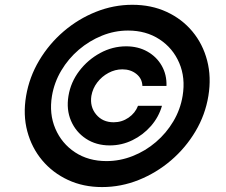

<svg xmlns="http://www.w3.org/2000/svg" viewBox="-20 -758 930 790"><path d="M399.9 11.7Q322.8 11.7 259.8 -17.6Q196.8 -46.9 153.6 -98.4Q110.4 -149.9 92.3 -217.8Q74.2 -285.6 87.4 -363.3Q100.6 -440.9 141.1 -509Q181.6 -577.1 241.7 -628.7Q301.8 -680.2 374.5 -709.2Q447.3 -738.3 524.4 -738.3Q602.5 -738.3 665.5 -709.2Q728.5 -680.2 771.5 -628.7Q814.5 -577.1 832.3 -509Q850.1 -440.9 837.4 -363.3Q824.7 -285.6 784.4 -217.8Q744.1 -149.9 684.1 -98.4Q624 -46.9 551 -17.6Q478 11.7 399.9 11.7ZM418 -95.2Q473.6 -95.2 526.1 -116Q578.6 -136.7 621.6 -173.6Q664.6 -210.4 693.4 -259Q722.2 -307.6 731.4 -363.3Q743.7 -438 717.5 -499Q691.4 -560.1 636.2 -596.2Q581.1 -632.3 506.8 -632.3Q451.7 -632.3 399.7 -611.3Q347.7 -590.3 304.4 -553.5Q261.2 -516.6 232.2 -467.8Q203.1 -418.9 193.8 -363.3Q181.6 -289.6 207.8 -228.5Q233.9 -167.5 288.8 -131.3Q343.8 -95.2 418 -95.2ZM261.7 -363.3Q271 -419.9 306.2 -466.1Q341.3 -512.2 392.1 -539.8Q442.9 -567.4 499 -567.4Q548.3 -567.4 586.4 -545.9Q624.5 -524.4 645.5 -487.5Q666.5 -450.7 665 -404.3H565.9Q564.9 -434.6 541.3 -453.6Q517.6 -472.7 483.4 -472.7Q453.6 -472.7 426.3 -458Q398.9 -443.4 380.1 -418.7Q361.3 -394 356 -363.8Q349.1 -318.8 375.7 -286.9Q402.3 -254.9 447.8 -254.9Q481.4 -254.9 509 -273.9Q536.6 -293 547.9 -322.8H646.5Q633.3 -276.4 601.1 -239.5Q568.8 -202.6 524.9 -181.2Q481 -159.7 431.6 -159.7Q375.5 -159.7 333.7 -187.3Q292 -214.8 272.2 -261Q252.4 -307.1 261.7 -363.3Z"/></svg>

Font: Inter Display Semi Bold
Style: Italic
Weight: 600
Italic angle: -9.39999°
Designer: Rasmus Andersson
Foundry: rsms
Version: Version 4.000;git-4fc901f